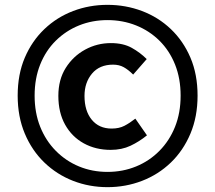

<svg xmlns="http://www.w3.org/2000/svg" viewBox="-20 -763 889 793"><path d="M424 10Q349 10 282 -16Q215 -42 163.5 -91.5Q112 -141 82.5 -211Q53 -281 53 -368Q53 -456 82.5 -525Q112 -594 163.5 -643Q215 -692 282 -717.5Q349 -743 424 -743Q499 -743 566.5 -717.5Q634 -692 685.5 -643Q737 -594 766.5 -525Q796 -456 796 -368Q796 -281 766.5 -211Q737 -141 685.5 -91.5Q634 -42 566.5 -16Q499 10 424 10ZM424 -53Q487 -53 542 -75.5Q597 -98 638.5 -140Q680 -182 703 -239.5Q726 -297 726 -368Q726 -439 703 -496.5Q680 -554 638.5 -595Q597 -636 542 -658Q487 -680 424 -680Q361 -680 306.5 -658Q252 -636 210.5 -595Q169 -554 146 -496.5Q123 -439 123 -368Q123 -297 146 -239.5Q169 -182 210.5 -140Q252 -98 306.5 -75.5Q361 -53 424 -53ZM437 -144Q375 -144 326 -171Q277 -198 249 -248Q221 -298 221 -367Q221 -434 251.5 -482.5Q282 -531 331.5 -558Q381 -585 438 -585Q489 -585 524 -565.5Q559 -546 586 -519L530 -455Q510 -475 491 -485.5Q472 -496 447 -496Q391 -496 360 -459Q329 -422 329 -367Q329 -305 359 -268.5Q389 -232 441 -232Q472 -232 494 -243.5Q516 -255 539 -273L587 -204Q555 -178 519 -161Q483 -144 437 -144Z"/></svg>

Font: Noto Sans HK Thin
Style: Bold
Weight: 700
Version: Version 2.004-H2;hotconv 1.0.118;makeotfexe 2.5.65603